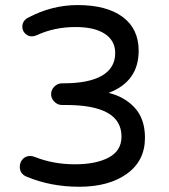

<svg xmlns="http://www.w3.org/2000/svg" viewBox="-20 -712 653 743"><path d="M541 -178.7Q541 -89.8 471.2 -39.6Q401.4 10.7 287.1 10.7Q175.8 10.7 83 -28.3Q56.6 -39.1 56.6 -66.4Q56.6 -84 67.9 -96.2Q79.1 -108.4 96.7 -108.4Q105.5 -108.4 115.2 -104.5Q186.5 -76.2 270.5 -76.2Q351.6 -76.2 400.9 -102.5Q450.2 -128.9 450.2 -183.6Q450.2 -305.7 235.4 -305.7H219.7Q203.1 -305.7 190.4 -318.4Q177.7 -331.1 177.7 -347.7Q177.7 -364.3 190.4 -377Q203.1 -389.6 219.7 -389.6H225.6Q324.2 -389.6 375 -419.4Q425.8 -449.2 425.8 -506.8Q425.8 -554.7 385.7 -581.1Q345.7 -607.4 272.5 -607.4Q189.5 -607.4 121.1 -575.2Q111.3 -571.3 103.5 -571.3Q88.9 -571.3 77.6 -582Q66.4 -592.8 66.4 -608.4Q66.4 -630.9 86.9 -642.6Q179.7 -692.4 280.3 -692.4Q392.6 -692.4 454.6 -646.5Q516.6 -600.6 516.6 -515.6Q516.6 -396.5 400.4 -352.5Q461.9 -337.9 501.5 -294.9Q541 -252 541 -178.7Z"/></svg>

Font: jf-openhuninn-1.1
Style: Regular
Weight: 400
Designer: [Kosugi Maru]
      Designed by Motoya company      

      [Varela Round]
      Joe Prince(Latin component); Avraham Co
Foundry: justfont CO.,LTD.
Version: 1.1